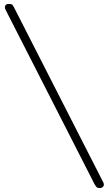

<svg xmlns="http://www.w3.org/2000/svg" viewBox="-20 -823 548 976"><path d="M488 133Q475 133 470 127Q465 121 461 114L8 -774Q6 -778 5.5 -781Q5 -784 5 -787Q5 -794 10 -798.5Q15 -803 24 -803Q40 -803 44 -797.5Q48 -792 52 -784L505 104Q508 110 508 116Q508 123 502 128Q496 133 488 133Z"/></svg>

Font: Quicksand Variable Light
Style: Regular
Weight: 300
Designer: Andrew Paglinawan
Foundry: Andrew Paglinawan
Version: Version 3.004